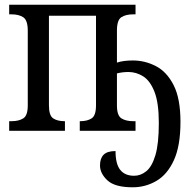

<svg xmlns="http://www.w3.org/2000/svg" viewBox="-20 -556 812 816"><path d="M544 240Q468 240 436.5 210.5Q405 181 405 147Q405 117 420.5 101.5Q436 86 471 86Q471 141 491 166Q511 191 550 191Q578 191 602 171.5Q626 152 640.5 103.5Q655 55 655 -33Q655 -119 636.5 -166Q618 -213 588.5 -231.5Q559 -250 526 -250Q500 -250 477 -244V-108Q477 -65 496 -53Q515 -41 545 -41H556V0H319V-41H322Q351 -41 369.5 -53Q388 -65 388 -108V-489H188V-108Q188 -65 206 -53Q224 -41 253 -41H256V0H19V-41H30Q60 -41 79 -53Q98 -65 98 -108V-425Q98 -470 79 -482.5Q60 -495 30 -495H19V-536H556V-495H545Q515 -495 496 -483Q477 -471 477 -426V-290Q504 -299 545 -299Q596 -299 642.5 -275Q689 -251 718 -194Q747 -137 747 -38Q747 64 719 125Q691 186 644.5 213Q598 240 544 240Z"/></svg>

Font: Noto Serif Condensed
Style: Regular
Weight: 400
Width: 3
Designer: Monotype Design Team
Foundry: Monotype Imaging Inc.
Version: Version 2.013; ttfautohint (v1.8.4.7-5d5b)